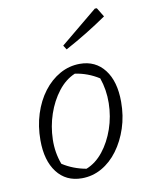

<svg xmlns="http://www.w3.org/2000/svg" viewBox="-83 -781 653 849"><g transform="rotate(-10 243.5 -356.5)"><path d="M216 8Q145 8 104.5 -45Q64 -98 64 -189Q64 -252 81.5 -307Q99 -362 130.5 -403.5Q162 -445 204 -468.5Q246 -492 294 -492Q364 -492 404.5 -439.5Q445 -387 445 -295Q445 -232 427 -177.5Q409 -123 378 -81Q347 -39 305.5 -15.5Q264 8 216 8ZM243 -30Q286 -47 318.5 -88Q351 -129 370 -184Q389 -239 390 -299Q391 -359 372 -413Q347 -429 320 -439Q293 -449 265 -453Q222 -435 189.5 -393Q157 -351 138.5 -296.5Q120 -242 118.5 -183Q117 -124 137 -71Q160 -56 187 -45.5Q214 -35 243 -30ZM248 -565 236 -584 402 -721H411L436 -680Q391 -649 344.5 -620.5Q298 -592 248 -565Z"/></g></svg>

Font: Piazzolla Thin ExtraLight
Style: Italic
Weight: 250
Italic angle: -11.3°
Version: Version 2.005